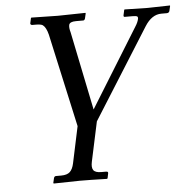

<svg xmlns="http://www.w3.org/2000/svg" viewBox="-49 -480 751 759"><g transform="rotate(-5 326.5 -100.5)"><path d="M216.8 157.2 247.6 12.2 166 -357.9Q158.7 -387.2 145.5 -397Q138.2 -401.9 117.2 -401.9H105.5Q103.5 -401.9 101.6 -402.3Q99.6 -402.8 97.9 -404.5Q96.2 -406.2 96.7 -409.2L101.1 -429.2L102.5 -431.2Q195.3 -429.2 208 -429.2L317.4 -431.2L318.4 -429.2L314 -410.2Q312 -402.3 306.6 -401.9H277.3Q252.4 -401.9 249.5 -389.2Q247.1 -377.9 252.4 -359.9L316.4 -47.9L509.3 -359.9Q519.5 -375.5 522.5 -389.2Q523.9 -397 519.8 -399.4Q515.6 -401.9 500.5 -401.9H471.2Q465.3 -401.9 466.8 -409.2L471.2 -429.2L472.7 -431.2Q551.3 -429.2 564 -429.2L652.8 -431.2L653.3 -429.2L648.9 -410.2Q647 -402.3 638.2 -401.9H616.2Q578.1 -401.9 550.3 -357.9L325.2 0L291.5 157.2Q286.6 179.7 293.9 190.4Q301.3 201.2 325.2 201.2H344.2Q353.5 201.2 351.6 209L347.7 228L345.2 230Q276.4 228 237.3 228L134.3 230L132.3 228L136.7 209Q138.7 201.2 145.5 201.2H165.5Q189.5 201.2 200.7 190.7Q211.9 180.2 216.8 157.2Z"/></g></svg>

Font: Linux Biolinum
Style: Italic
Weight: 400
Italic angle: -12°
Designer: Philipp H. Poll
Foundry: Philipp H. Poll
Version: Version 1.1.3 ; ttfautohint (v0.9)